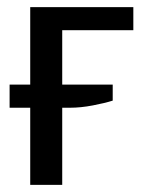

<svg xmlns="http://www.w3.org/2000/svg" viewBox="-20 -520 405 540"><path d="M65 0V-500H355V-435H155V0ZM7 -217V-282H297V-237Q275 -230 241 -223.5Q207 -217 177 -217Z"/></svg>

Font: Cuprum
Style: Regular
Weight: 400
Designer: Jovanny Lemonad
Foundry: Jovanny Lemonad
Version: Version 3.000